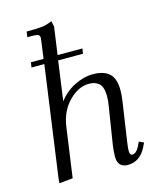

<svg xmlns="http://www.w3.org/2000/svg" viewBox="-113 -825 748 911"><g transform="rotate(-15 261.0 -369.5)"><path d="M64.9 6.8 66.9 -17.1 142.1 -558.1H79.1L83 -583H145L155.8 -662.1Q158.2 -681.6 158.2 -683.1Q158.2 -693.4 151.4 -697.8Q144.5 -702.1 127 -702.1H97.2L101.1 -729Q154.8 -729 177.2 -731.7Q199.7 -734.4 227.1 -746.1L232.9 -717.8L213.9 -583H335.9L332 -558.1H210L183.1 -363.8Q213.4 -404.8 259.5 -428.5Q305.7 -452.1 352.1 -452.1Q404.8 -452.1 431.9 -427.5Q459 -402.8 459 -345.2Q459 -320.3 455.1 -294.9L426.8 -104Q421.9 -68.8 421.9 -58.1Q421.9 -35.2 435.1 -35.2Q454.1 -35.2 469.2 -64.9L480 -86.9L502.9 -76.2L492.2 -54.2Q460.9 6.8 401.9 6.8Q352.1 6.8 352.1 -47.9Q352.1 -71.8 356.9 -105L386.2 -290Q390.1 -313 390.1 -334Q390.1 -358.9 384.3 -375.5Q378.4 -392.1 367.4 -399.9Q356.4 -407.7 345.7 -410.4Q335 -413.1 320.8 -413.1Q270 -413.1 223.4 -366Q176.8 -318.8 166 -244.1L131.8 0Z"/></g></svg>

Font: Dihjauti
Style: Italic
Weight: 400
Italic angle: -9°
Designer: T. Christopher White
Version: Version 3.0.0